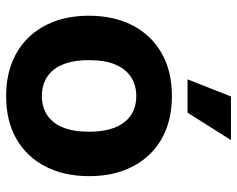

<svg xmlns="http://www.w3.org/2000/svg" viewBox="-95 -688 793 643"><g transform="rotate(90 301.5 -366.5)"><path d="M301.7 9.4Q241 9.4 191.9 -9.2Q142.7 -27.9 107 -64.1Q71.3 -100.3 52 -151.6Q32.7 -203 32.7 -267.7Q32.7 -351 64.6 -413.3Q96.6 -475.6 156.9 -510.6Q217.3 -545.7 301.7 -545.7Q362.1 -545.7 411.3 -527.1Q460.4 -508.4 495.9 -472.2Q531.3 -436 550.6 -384.9Q569.9 -333.7 569.9 -268Q569.9 -185.7 538.1 -123.2Q506.3 -60.7 446.4 -25.6Q386.6 9.4 301.7 9.4ZM301.4 -110.1Q337.4 -110.1 364.5 -127.4Q391.6 -144.7 406.4 -179.9Q421.1 -215.1 421.1 -268Q421.1 -307.9 412.9 -337.5Q404.6 -367.1 388.8 -387.1Q373 -407 351.2 -416.7Q329.4 -426.4 301.7 -426.4Q265.7 -426.4 238.5 -409Q211.3 -391.6 196.4 -356.7Q181.4 -321.9 181.4 -267.7Q181.4 -228.1 189.7 -198.5Q198 -168.9 213.9 -149.2Q229.9 -129.6 252.1 -119.9Q274.4 -110.1 301.4 -110.1ZM245.7 -598.1 303 -743.4H449L357.4 -598.1Z"/></g></svg>

Font: Mona Sans ExtraLight
Style: Regular
Weight: 200
Designer: Deni Anggara
Foundry: GitHub
Version: Version 2.000